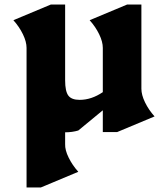

<svg xmlns="http://www.w3.org/2000/svg" viewBox="-20 -572 742 846"><path d="M661 -59 496 10H433V-86L325 3Q298 11 267 11V63Q266 89 282.5 122.5Q299 156 325 185L160 254H97V-361Q97 -388 81 -421Q65 -454 39 -483L204 -552H267V-218Q267 -170 281 -151Q295 -132 331 -132Q383 -132 433 -166V-361Q433 -388 417 -421Q401 -454 375 -483L540 -552H603V-181Q603 -154 619 -121Q635 -88 661 -59Z"/></svg>

Font: Inknut Antiqua
Style: Bold
Weight: 700
Designer: Claus Eggers Sørensen
Foundry: Claus Eggers Sørensen
Version: Version 1.003; ttfautohint (v1.8.2) -l 8 -r 50 -G 200 -x 14 